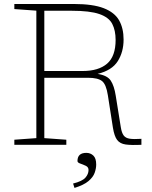

<svg xmlns="http://www.w3.org/2000/svg" viewBox="-20 -727 762 964"><path d="M52 -681.5V-707H350.5Q446.5 -707 501 -685.8Q555.5 -664.5 578 -624.8Q600.5 -585 600.5 -528.5Q600.5 -466 571.2 -419.8Q542 -373.5 470 -356Q519 -348.5 536.2 -322Q553.5 -295.5 561 -247L586.5 -88.5Q591 -60 601 -46.8Q611 -33.5 631.8 -30.5Q652.5 -27.5 690 -30V0Q640 2.5 611.2 -1.5Q582.5 -5.5 568.2 -24.2Q554 -43 547 -85.5L521.5 -249Q513 -304 492 -320.2Q471 -336.5 422 -336.5H202.5V-33.5L313 -25.5V0H52V-25.5L162.5 -33.5V-673.5ZM395 -370.5Q475 -370.5 517.8 -407.5Q560.5 -444.5 560.5 -526.5Q560.5 -574.5 543.5 -607.2Q526.5 -640 478.8 -656.5Q431 -673 339.5 -673H202.5V-370.5ZM347 194.5Q393 183 408.8 165Q424.5 147 424.5 126.5Q424.5 112 410.8 105.5Q397 99 383 94.2Q369 89.5 369 81.5Q369 40.5 413.5 40.5Q434 40.5 448.5 54Q463 67.5 463 99Q463 119 455.2 140.8Q447.5 162.5 424.2 182.2Q401 202 354 216.5Z"/></svg>

Font: Newsreader 6pt ExtraLight
Style: Regular
Weight: 275
Designer: Hugues Gentile
Foundry: Production Type
Version: Version 1.003; ttfautohint (v1.8.3)